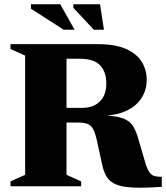

<svg xmlns="http://www.w3.org/2000/svg" viewBox="-20 -878 783 905"><path d="M29.5 -647V-670H440Q523 -670 574 -647.2Q625 -624.5 648.2 -586.5Q671.5 -548.5 671.5 -502Q671.5 -435 624.8 -388.8Q578 -342.5 484.5 -333Q535.5 -330 563.5 -318.5Q591.5 -307 605.5 -286Q619.5 -265 629 -233L664 -114Q673.5 -81.5 683.8 -66.8Q694 -52 708 -48.2Q722 -44.5 742.5 -44.5V2.5Q661.5 8.5 610 6.2Q558.5 4 528.8 -8Q499 -20 484.2 -42.8Q469.5 -65.5 462 -100L436.5 -216.5Q425.5 -267.5 408.2 -284Q391 -300.5 352 -300.5H293.5V-54L362.5 -23V0H29.5V-23L98.5 -54V-616ZM368 -369.5Q419 -369.5 450 -399Q481 -428.5 481 -484.5Q481 -539.5 451.8 -570.2Q422.5 -601 357 -601H293.5V-369.5ZM331.5 -738H280L126 -837V-858H264ZM470 -738H422L325.5 -841.5V-858H451.5Z"/></svg>

Font: Newsreader Text ExtraBold
Style: Regular
Weight: 800
Designer: Hugues Gentile
Foundry: Production Type
Version: Version 1.001